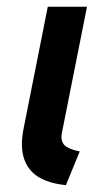

<svg xmlns="http://www.w3.org/2000/svg" viewBox="-20 -541 325 569"><path d="M44.9 -113.8Q44.9 -135.3 50.3 -162.1L121.6 -521H237.8L163.6 -147.9Q162.1 -141.6 162.1 -136.2Q162.1 -115.2 177.2 -106Q192.4 -96.7 216.3 -92.3L175.3 7.8Q107.4 0.5 76.2 -30.3Q44.9 -61 44.9 -113.8Z"/></svg>

Font: Reddit Sans Fudge SmBold Italic
Style: Regular
Weight: 600
Italic angle: -11.25°
Designer: Stephen Hutchings
Version: Version 1.013